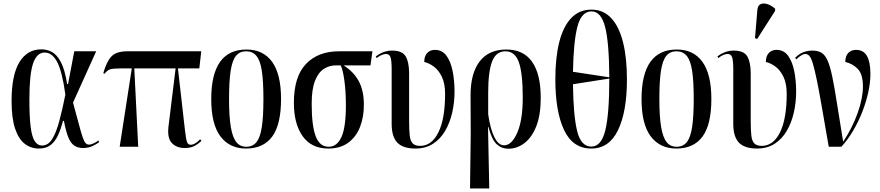

<svg xmlns="http://www.w3.org/2000/svg" viewBox="-20 -824 4943 1078"><path d="M198 10Q153 10 118.5 -17Q84 -44 64.5 -102.5Q45 -161 45 -257Q45 -403 89 -475Q133 -547 212 -547Q243 -547 271 -532.5Q299 -518 321.5 -476Q344 -434 357 -352H362L397 -536H520L390 -248Q411 -171 423.5 -124Q436 -77 444.5 -52.5Q453 -28 461 -20Q469 -12 479 -12Q491 -12 506.5 -19.5Q522 -27 532 -35L537 -26Q521 -14 498.5 -3.5Q476 7 445 7Q417 7 397 -6.5Q377 -20 363.5 -53Q350 -86 339 -145H334Q322 -100 306 -65Q290 -30 264.5 -10Q239 10 198 10ZM216 -7Q250 -7 272.5 -42.5Q295 -78 312.5 -142.5Q330 -207 347 -293Q329 -423 301 -476Q273 -529 231 -529Q187 -529 166 -468.5Q145 -408 145 -266Q145 -169 152 -112.5Q159 -56 175 -31.5Q191 -7 216 -7Z M652 0 720 -440H660Q617 -440 599.5 -435Q582 -430 567 -410L560 -413Q578 -478 605.5 -507Q633 -536 694 -536H1110L1099 -440H979L1018 -97Q1024 -45 1029.5 -28Q1035 -11 1052 -11Q1060 -11 1073 -17.5Q1086 -24 1104 -42L1111 -33Q1085 -9 1064.5 -1Q1044 7 1017 7Q970 7 943.5 -22.5Q917 -52 927 -122L966 -440H734L756 0Z M1361 10Q1269 10 1217.5 -58.5Q1166 -127 1166 -268Q1166 -546 1364 -546Q1458 -546 1508 -476.5Q1558 -407 1558 -268Q1558 -125 1508.5 -57.5Q1459 10 1361 10ZM1363 0Q1399 0 1420 -26Q1441 -52 1450 -111Q1459 -170 1459 -268Q1459 -368 1450 -426.5Q1441 -485 1419.5 -510.5Q1398 -536 1362 -536Q1326 -536 1305 -510.5Q1284 -485 1275 -426.5Q1266 -368 1266 -268Q1266 -169 1276 -110.5Q1286 -52 1307 -26Q1328 0 1363 0Z M1823 10Q1729 10 1679.5 -59Q1630 -128 1630 -247Q1630 -394 1698 -465Q1766 -536 1883 -536H2071L2060 -457H1909Q1966 -421 1994.5 -368Q2023 -315 2023 -236Q2023 -167 2001.5 -111.5Q1980 -56 1935.5 -23Q1891 10 1823 10ZM1825 0Q1872 0 1897 -54.5Q1922 -109 1922 -232Q1922 -311 1913.5 -372Q1905 -433 1893 -457H1866Q1829 -457 1798 -437Q1767 -417 1748.5 -370Q1730 -323 1730 -242Q1730 -118 1752.5 -59Q1775 0 1825 0Z M2313 10Q2243 10 2211 -23Q2179 -56 2179 -129V-435Q2179 -481 2173 -501Q2167 -521 2147 -521Q2138 -521 2124.5 -516Q2111 -511 2095 -498L2090 -507Q2109 -522 2132 -531Q2155 -540 2181 -540Q2239 -540 2258 -507Q2277 -474 2277 -412V-145Q2277 -93 2280.5 -62.5Q2284 -32 2297.5 -18.5Q2311 -5 2339 -5Q2404 -5 2441.5 -81Q2479 -157 2479 -297Q2479 -355 2461 -392.5Q2443 -430 2416 -450Q2389 -470 2362 -476Q2362 -509 2378.5 -526.5Q2395 -544 2422 -544Q2462 -544 2486 -512Q2510 -480 2521 -426.5Q2532 -373 2532 -309Q2532 -249 2519 -192Q2506 -135 2479.5 -89.5Q2453 -44 2411.5 -17Q2370 10 2313 10Z M2619 234 2623 -72 2622 -290Q2622 -412 2673 -479Q2724 -546 2823 -546Q2919 -546 2967.5 -477Q3016 -408 3016 -275Q3016 -178 2991 -115Q2966 -52 2924.5 -20.5Q2883 11 2834 11Q2796 11 2768.5 -14.5Q2741 -40 2722 -112H2720L2727 234ZM2810 -8Q2853 -8 2884 -78.5Q2915 -149 2915 -276Q2915 -414 2893 -475Q2871 -536 2818 -536Q2765 -536 2743 -479Q2721 -422 2721 -304V-182Q2733 -99 2756 -53.5Q2779 -8 2810 -8Z M3300 10Q3196 10 3147 -94Q3098 -198 3098 -379Q3098 -500 3120 -587.5Q3142 -675 3187 -722.5Q3232 -770 3301 -770Q3367 -770 3411.5 -722.5Q3456 -675 3478 -587Q3500 -499 3500 -378Q3500 -197 3450 -93.5Q3400 10 3300 10ZM3401 -390Q3400 -585 3377.5 -672.5Q3355 -760 3301 -760Q3245 -760 3222.5 -676.5Q3200 -593 3197 -421ZM3300 -1Q3356 -1 3378.5 -92Q3401 -183 3401 -383L3197 -351Q3199 -175 3220.5 -88Q3242 -1 3300 -1Z M3777 10Q3685 10 3633.5 -58.5Q3582 -127 3582 -268Q3582 -546 3780 -546Q3874 -546 3924 -476.5Q3974 -407 3974 -268Q3974 -125 3924.5 -57.5Q3875 10 3777 10ZM3779 0Q3815 0 3836 -26Q3857 -52 3866 -111Q3875 -170 3875 -268Q3875 -368 3866 -426.5Q3857 -485 3835.5 -510.5Q3814 -536 3778 -536Q3742 -536 3721 -510.5Q3700 -485 3691 -426.5Q3682 -368 3682 -268Q3682 -169 3692 -110.5Q3702 -52 3723 -26Q3744 0 3779 0Z M4231 10Q4161 10 4129 -23Q4097 -56 4097 -129V-435Q4097 -481 4091 -501Q4085 -521 4065 -521Q4056 -521 4042.5 -516Q4029 -511 4013 -498L4008 -507Q4027 -522 4050 -531Q4073 -540 4099 -540Q4157 -540 4176 -507Q4195 -474 4195 -412V-145Q4195 -93 4198.5 -62.5Q4202 -32 4215.5 -18.5Q4229 -5 4257 -5Q4322 -5 4359.5 -81Q4397 -157 4397 -297Q4397 -355 4379 -392.5Q4361 -430 4334 -450Q4307 -470 4280 -476Q4280 -509 4296.5 -526.5Q4313 -544 4340 -544Q4380 -544 4404 -512Q4428 -480 4439 -426.5Q4450 -373 4450 -309Q4450 -249 4437 -192Q4424 -135 4397.5 -89.5Q4371 -44 4329.5 -17Q4288 10 4231 10ZM4231 -605 4219 -610 4232 -766Q4234 -793 4250 -800.5Q4266 -808 4288.5 -801Q4311 -794 4332 -775V-763Z M4633 0Q4610 -133 4594 -225Q4578 -317 4566 -375Q4554 -433 4544.5 -465Q4535 -497 4525 -509Q4515 -521 4501 -521Q4483 -521 4451 -491L4444 -499Q4465 -521 4489.5 -530.5Q4514 -540 4542 -540Q4573 -540 4593 -527.5Q4613 -515 4627 -483Q4641 -451 4653 -393Q4665 -335 4679 -245.5Q4693 -156 4714 -28Q4766 -107 4795.5 -190Q4825 -273 4825 -338Q4825 -407 4796 -437Q4767 -467 4726 -476Q4726 -510 4743 -527Q4760 -544 4786 -544Q4829 -544 4848 -509Q4867 -474 4867 -409Q4867 -361 4855 -306Q4843 -251 4821 -195Q4799 -139 4769 -88.5Q4739 -38 4704 0Z"/></svg>

Font: Noto Serif Display ExtraCondensed Medium
Style: Regular
Weight: 500
Width: 2
Designer: Monotype Design Team
Foundry: Monotype Imaging Inc.
Version: Version 2.009